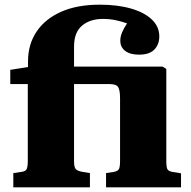

<svg xmlns="http://www.w3.org/2000/svg" viewBox="-20 -802 818 822"><path d="M37 0V-61L71 -66Q89 -68 94 -78Q99 -88 99 -114V-442H24V-503L100 -515V-540Q100 -612 136.5 -666.5Q173 -721 241.5 -751.5Q310 -782 407 -782Q483 -782 540.5 -765.5Q598 -749 630 -718.5Q662 -688 662 -646Q662 -612 641 -590Q620 -568 575 -568Q537 -568 516 -584Q495 -600 495 -628Q495 -645 502.5 -663Q510 -681 524 -702Q501 -710 475.5 -715.5Q450 -721 421 -721Q365 -721 331 -692Q297 -663 297 -603V-517H676L692 -507V-113Q692 -87 696.5 -78Q701 -69 718 -66L755 -60V0H434V-61L467 -66Q484 -69 489 -78Q494 -87 494 -114V-382Q494 -414 486.5 -428Q479 -442 449 -442H297V-111Q297 -87 304 -78.5Q311 -70 334 -66L365 -61V0Z"/></svg>

Font: Literata 36pt ExtraBold
Style: Regular
Weight: 800
Designer: Latin by Veronika Burian and Jose Scaglione. Greek by Irene Vlachou. Cyrillic by Vera Evstafieva.
Foundry: TypeTogether
Version: Version 3.002